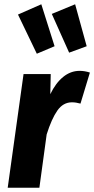

<svg xmlns="http://www.w3.org/2000/svg" viewBox="-20 -877 440 897"><path d="M400 -538 356 -393Q335 -399 316 -399Q275 -399 248 -360.5Q221 -322 198 -249L164 0H16L90 -531H217L215 -437Q240 -489 275 -517.5Q310 -546 352 -546Q376 -546 400 -538ZM173 -857 235 -661 152 -626 64 -809ZM331 -857 385 -661 303 -631 222 -812Z"/></svg>

Font: Fira Sans Condensed
Style: Bold Italic
Weight: 700
Width: 3
Italic angle: -8°
Designer: Carrois Corporate & Edenspiekermann AG
Foundry: Carrois Corporate GbR & Edenspiekermann AG
Version: Version 4.203